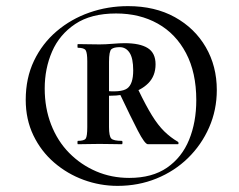

<svg xmlns="http://www.w3.org/2000/svg" viewBox="-20 -745 780 627"><path d="M364 -138Q307 -138 253.5 -157.5Q200 -177 157 -214Q114 -251 89 -303Q64 -355 64 -419Q64 -490 91 -546.5Q118 -603 165 -643Q212 -683 272 -704Q332 -725 398 -725Q486 -725 551 -689Q616 -653 652 -591Q688 -529 688 -451Q688 -386 663 -329Q638 -272 594 -229Q550 -186 491 -162Q432 -138 364 -138ZM234 -274Q233 -274 233 -279.5Q233 -285 234 -285Q255 -285 260 -292.5Q265 -300 265 -330V-545Q265 -572 260 -580.5Q255 -589 234 -589Q233 -589 233 -595Q233 -601 234 -601Q249 -601 268.5 -600.5Q288 -600 305 -600Q324 -600 347.5 -602Q371 -604 387 -604Q437 -604 462.5 -588Q488 -572 488 -535Q488 -497 464 -473Q440 -449 400.5 -439.5Q361 -430 316 -433V-449Q375 -442 395 -456Q415 -470 415 -515Q415 -555 403 -573Q391 -591 371 -591Q352 -591 344 -584.5Q336 -578 336 -543V-330Q336 -300 343.5 -292.5Q351 -285 378 -285Q380 -285 380 -279.5Q380 -274 378 -274Q363 -274 345.5 -274.5Q328 -275 305 -275Q288 -275 267 -274.5Q246 -274 234 -274ZM402 -164Q477 -164 525.5 -197.5Q574 -231 597.5 -288.5Q621 -346 621 -418Q621 -508 587.5 -571.5Q554 -635 495 -668Q436 -701 359 -701Q277 -701 225.5 -666.5Q174 -632 150 -576.5Q126 -521 126 -456Q126 -392 147 -338Q168 -284 206 -245.5Q244 -207 294 -185.5Q344 -164 402 -164ZM463 -274Q453 -274 430 -318.5Q407 -363 372 -437L432 -451Q456 -401 476 -368.5Q496 -336 516.5 -316Q537 -296 561 -282Q563 -281 563 -277.5Q563 -274 561 -274Q524 -274 499 -274Q474 -274 463 -274Z"/></svg>

Font: Cormorant Garamond Light
Style: Bold
Weight: 700
Version: Version 4.001